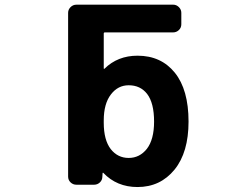

<svg xmlns="http://www.w3.org/2000/svg" viewBox="-20 -794 1040 805"><path d="M556.6 -9.8Q469.7 -9.8 413.1 -69.3Q412.1 -70.3 411.1 -69.8Q410.2 -69.3 410.2 -68.4L409.2 -53.7Q409.2 -39.1 398.9 -29.3Q388.7 -19.5 374 -19.5H300.8Q286.1 -19.5 275.9 -29.3Q265.6 -39.1 265.6 -53.7V-740.2Q265.6 -753.9 275.9 -764.2Q286.1 -774.4 300.8 -774.4H706.1Q719.7 -774.4 730 -764.2Q740.2 -753.9 740.2 -740.2V-692.4Q740.2 -677.7 730 -668Q719.7 -658.2 706.1 -658.2H419.9Q415 -658.2 415 -653.3V-506.8Q415 -505.9 416.5 -505.4Q418 -504.9 418 -505.9Q473.6 -560.5 556.6 -560.5Q655.3 -560.5 712.9 -489.3Q770.5 -418 770.5 -284.2Q770.5 -155.3 711.9 -83Q652.3 -9.8 556.6 -9.8ZM519.5 -436.5Q474.6 -436.5 445.3 -398.4Q415 -359.4 415 -289.1V-279.3Q415 -207 444.3 -168.9Q473.6 -131.8 519.5 -131.8Q565.4 -131.8 595.7 -169.9Q626 -209 626 -284.2Q626 -362.3 596.7 -400.4Q568.4 -436.5 519.5 -436.5Z"/></svg>

Font: Rounded-L Mgen+ 1m bold
Style: Bold
Weight: 700
Designer: [Source Han Sans]
Ryoko NISHIZUKA  (kana & ideographs); Paul D. Hunt (Latin, Greek & Cyrillic); Wenlong ZHANG  (bopomofo
Version: Version 1.059.20150602